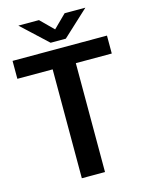

<svg xmlns="http://www.w3.org/2000/svg" viewBox="-151 -1043 851 1126"><g transform="rotate(-15 274.5 -480.5)"><path d="M-12.2 -661.1V-770H561V-661.1H342.8V0H202.1V-661.1ZM323.2 -814.9H231L74.2 -960.9H199.2L276.9 -883.8L355 -960.9H481Z"/></g></svg>

Font: Junction Bold
Style: Bold
Weight: 700
Designer: Caroline Hadilaksono
Foundry: Caroline Hadilaksono
Version: Version 001.001